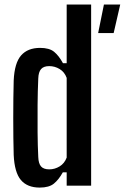

<svg xmlns="http://www.w3.org/2000/svg" viewBox="-20 -820 551 848"><path d="M155.5 8.5Q100.5 8.5 72.2 -25Q44 -58.5 40.5 -135.5Q39.5 -168.5 39 -210.8Q38.5 -253 38.5 -298Q38.5 -343 39 -386Q39.5 -429 40.5 -464.5Q44 -542 73.2 -575.2Q102.5 -608.5 157 -608.5Q198 -608.5 219 -591.2Q240 -574 258 -541H274.5V-800H382.5V0H274.5V-59H257.5Q239.5 -26.5 218 -9Q196.5 8.5 155.5 8.5ZM197.5 -72Q222 -72 243.5 -85.2Q265 -98.5 274.5 -124V-476Q265 -502 243.5 -515Q222 -528 197.5 -528Q173 -528 161.5 -515Q150 -502 149 -473.5Q146.5 -417.5 146 -356Q145.5 -294.5 146 -235.2Q146.5 -176 149 -126.5Q150 -98 161.2 -85Q172.5 -72 197.5 -72ZM413.5 -674 439 -800H511L482 -674Z"/></svg>

Font: Big Shoulders Display Thin
Style: Bold
Weight: 700
Version: Version 2.002